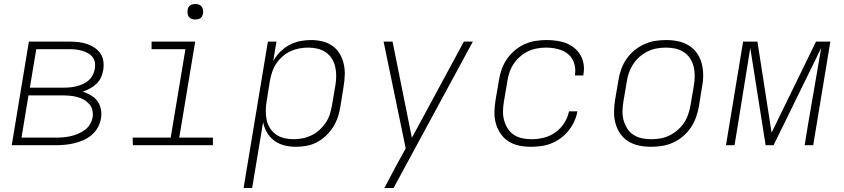

<svg xmlns="http://www.w3.org/2000/svg" viewBox="-20 -729 4240 964"><path d="M39 0 125 -520H331Q353 -520 375 -517.5Q397 -515 417.5 -508Q438 -501 455.5 -489Q473 -477 484.5 -460Q496 -443 499 -421Q502 -399 498 -376Q495 -358 487 -340Q479 -322 464 -308Q449 -294 431.5 -284.5Q414 -275 395 -269Q417 -262 436.5 -250.5Q456 -239 469 -221.5Q482 -204 486.5 -181Q491 -158 487 -134Q483 -111 471 -89Q459 -67 440 -51Q421 -35 398 -25Q375 -15 351.5 -9.5Q328 -4 305 -2Q282 0 259 0ZM130 -289H301Q317 -289 333 -290.5Q349 -292 364.5 -296Q380 -300 396 -307Q412 -314 424.5 -325Q437 -336 445 -351Q453 -366 456 -382Q459 -398 456.5 -414Q454 -430 445 -442Q436 -454 422.5 -461.5Q409 -469 394 -473.5Q379 -478 363.5 -480Q348 -482 331 -482H162ZM88 -38H258Q277 -38 296 -39.5Q315 -41 333.5 -45Q352 -49 370 -56.5Q388 -64 404.5 -75.5Q421 -87 431.5 -104.5Q442 -122 445 -140Q448 -159 443.5 -177Q439 -195 427 -208Q415 -221 399 -229.5Q383 -238 365.5 -242.5Q348 -247 329 -248.5Q310 -250 291 -250H123Z M1049 0H647L646 -38H837L911 -482H741V-520H960L880 -38H1049ZM961 -631Q951 -631 942.5 -634Q934 -637 928.5 -644Q923 -651 922 -660.5Q921 -670 922 -680Q923 -686 926 -692Q929 -698 935 -702Q941 -706 947.5 -707.5Q954 -709 960 -709Q970 -709 978.5 -706Q987 -703 992.5 -696Q998 -689 999.5 -679.5Q1001 -670 999 -660Q998 -654 995 -648Q992 -642 986.5 -638Q981 -634 974 -632.5Q967 -631 961 -631Z M1203 215 1325 -520H1368L1352 -423Q1366 -448 1387 -469Q1408 -490 1433.5 -503.5Q1459 -517 1486.5 -522.5Q1514 -528 1541 -528Q1570 -528 1598 -521.5Q1626 -515 1648.5 -499Q1671 -483 1685 -460Q1699 -437 1705.5 -409.5Q1712 -382 1711 -353Q1710 -324 1705 -294L1689 -194Q1685 -168 1676.5 -142Q1668 -116 1653 -92Q1638 -68 1617 -48Q1596 -28 1571.5 -15Q1547 -2 1519.5 3Q1492 8 1466 8Q1436 8 1408 1Q1380 -6 1357.5 -22.5Q1335 -39 1320.5 -63.5Q1306 -88 1301 -116L1246 215ZM1454 -30Q1476 -30 1499 -34.5Q1522 -39 1544 -49.5Q1566 -60 1584 -76.5Q1602 -93 1615.5 -113Q1629 -133 1636 -155.5Q1643 -178 1647 -201L1664 -301Q1668 -325 1668 -348.5Q1668 -372 1663 -394Q1658 -416 1646 -435Q1634 -454 1615.5 -466.5Q1597 -479 1574.5 -484.5Q1552 -490 1528 -490Q1506 -490 1483.5 -486Q1461 -482 1439 -472Q1417 -462 1398.5 -445.5Q1380 -429 1367 -409.5Q1354 -390 1346.5 -367.5Q1339 -345 1335 -323L1319 -223Q1315 -199 1314.5 -175Q1314 -151 1318.5 -128.5Q1323 -106 1335 -86.5Q1347 -67 1365.5 -54Q1384 -41 1407 -35.5Q1430 -30 1454 -30Z M1910 215Q1924 188 1938.5 161Q1953 134 1967 107L2017 16L1906 -520H1951L2048 -37L2309 -520H2354L1956 215Z M2645 8Q2615 8 2586 2Q2557 -4 2533.5 -19Q2510 -34 2494 -57Q2478 -80 2470 -107.5Q2462 -135 2462.5 -165Q2463 -195 2468 -226L2485 -326Q2489 -353 2498.5 -380Q2508 -407 2524.5 -431.5Q2541 -456 2564 -475.5Q2587 -495 2613.5 -507Q2640 -519 2668 -523.5Q2696 -528 2723 -528Q2749 -528 2774.5 -524.5Q2800 -521 2823 -512Q2846 -503 2864.5 -487.5Q2883 -472 2895 -451Q2907 -430 2910.5 -405Q2914 -380 2909 -354V-350H2867V-353Q2870 -373 2867 -393Q2864 -413 2855 -429.5Q2846 -446 2831.5 -458Q2817 -470 2798.5 -477Q2780 -484 2760.5 -487Q2741 -490 2720 -490Q2698 -490 2674.5 -485.5Q2651 -481 2629.5 -470.5Q2608 -460 2589.5 -443.5Q2571 -427 2558 -407Q2545 -387 2537.5 -364.5Q2530 -342 2527 -319L2510 -219Q2506 -195 2505.5 -171Q2505 -147 2511 -125Q2517 -103 2529 -84Q2541 -65 2559.5 -52.5Q2578 -40 2601.5 -35Q2625 -30 2649 -30Q2679 -30 2710 -37.5Q2741 -45 2768 -64Q2795 -83 2813 -111.5Q2831 -140 2837 -170H2879Q2875 -145 2863.5 -120Q2852 -95 2835 -73.5Q2818 -52 2795.5 -35.5Q2773 -19 2748 -9Q2723 1 2697 4.5Q2671 8 2645 8Z M3249 8Q3218 8 3189 2Q3160 -4 3136 -18.5Q3112 -33 3095.5 -56Q3079 -79 3071 -107Q3063 -135 3063 -165Q3063 -195 3068 -226L3085 -326Q3089 -353 3098.5 -380Q3108 -407 3124.5 -431.5Q3141 -456 3164.5 -475.5Q3188 -495 3214.5 -507Q3241 -519 3269 -523.5Q3297 -528 3324 -528Q3355 -528 3384 -522Q3413 -516 3437 -501.5Q3461 -487 3478 -464Q3495 -441 3502.5 -413Q3510 -385 3510.5 -355Q3511 -325 3505 -294L3489 -194Q3484 -167 3474.5 -140Q3465 -113 3448.5 -88.5Q3432 -64 3409 -44.5Q3386 -25 3359.5 -13Q3333 -1 3304.5 3.5Q3276 8 3249 8ZM3250 -30Q3272 -30 3295.5 -34Q3319 -38 3340.5 -48.5Q3362 -59 3381.5 -75.5Q3401 -92 3414.5 -112.5Q3428 -133 3435.5 -155.5Q3443 -178 3447 -201L3464 -301Q3468 -325 3468 -349Q3468 -373 3462.5 -395Q3457 -417 3444.5 -436Q3432 -455 3413 -467.5Q3394 -480 3371.5 -485Q3349 -490 3324 -490Q3302 -490 3278.5 -486Q3255 -482 3233 -471.5Q3211 -461 3192 -444.5Q3173 -428 3159.5 -407.5Q3146 -387 3138 -364.5Q3130 -342 3127 -319L3110 -219Q3106 -195 3105.5 -171Q3105 -147 3111 -125Q3117 -103 3129 -84Q3141 -65 3160 -52.5Q3179 -40 3202 -35Q3225 -30 3250 -30Z M3625 0 3711 -520H3783L3854 -63L4077 -520H4149L4063 0H4020L4037 -104Q4053 -200 4070 -296Q4087 -392 4103 -488L3864 0H3824L3747 -488Q3731 -392 3716 -296Q3701 -200 3685 -104L3668 0Z"/></svg>

Font: Iosevka XLt Ex Obl
Style: Regular
Weight: 200
Width: 7
Italic angle: -9°
Monospace: yes
Designer: Belleve Invis
Foundry: Belleve Invis
Version: Version 32.5.0; ttfautohint (v1.8.4)